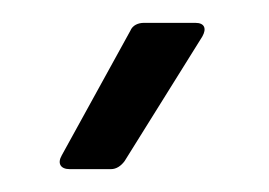

<svg xmlns="http://www.w3.org/2000/svg" viewBox="-20 -720 235 168"><path d="M41 -572H77C82 -572 86 -575 89 -579L157 -688C161 -695 159 -700 151 -700H106C101 -700 96 -698 94 -693L34 -584C30 -577 33 -572 41 -572Z"/></svg>

Font: Elastic
Style: elastic
Weight: 400
Designer: Jeremy Tribby
Foundry: Tribby Type
Version: Version 1.422;hotconv 1.0.109;makeotfexe 2.5.65596